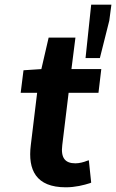

<svg xmlns="http://www.w3.org/2000/svg" viewBox="-20 -785 494 817"><path d="M260 12C300 12 336 3 364 -6L368 -8L358 -103L351 -101C337 -95 317 -90 301 -90C257 -90 238 -113 245 -168L272 -390H399L411 -491H284L301 -625H187L156 -491L80 -486L68 -390H138L111 -167C98 -62 133 12 260 12ZM445 -697 454 -765H368L344 -538H405Z"/></svg>

Font: Falling Sky
Style: MedObl
Weight: 500
Designer: Paul D. Hunt
Foundry: Adobe Systems Incorporated
Version: Version 1.02